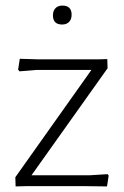

<svg xmlns="http://www.w3.org/2000/svg" viewBox="-20 -668 446 689"><path d="M204 -648Q237 -648 237 -615Q237 -599 228 -589.5Q219 -580 203 -580Q170 -580 170 -613Q170 -629 179 -638.5Q188 -648 204 -648ZM51 -457 119 -455H332L365 -456L366 -423L93 -39H301L366 -43L370 -38L364 1L288 0H73L36 1L35 -32L308 -417H110L50 -412L45 -418Z"/></svg>

Font: Alegreya Sans SC Light
Style: Regular
Weight: 300
Designer: Juan Pablo del Peral
Foundry: Huerta Tipografica
Version: Version 2.007